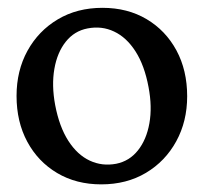

<svg xmlns="http://www.w3.org/2000/svg" viewBox="-20 -464 524 493"><path d="M243.1 -443.9Q307.5 -443.9 356.5 -414.8Q405.4 -385.7 433 -334.7Q460.6 -283.6 460.6 -216.8Q460.6 -152.4 432.5 -101.1Q404.4 -49.8 354.8 -20.2Q305.1 9.4 240 9.4Q175.8 9.4 126.8 -19.7Q77.7 -48.8 50.1 -100Q22.5 -151.2 22.5 -217.7Q22.5 -282.6 50.6 -333.7Q78.7 -384.7 128.4 -414.3Q178 -443.9 243.1 -443.9ZM278.3 -43.5Q312.3 -50.3 334.2 -77.9Q356.2 -105.5 363.6 -147.6Q371.1 -189.6 361.4 -240.4Q351 -296.2 327.9 -332.1Q304.9 -368 273 -383Q241.2 -398.1 204.8 -391Q170.8 -384.5 148.9 -356.9Q126.9 -329.3 119.6 -287.1Q112.2 -244.9 121.7 -194.1Q132.3 -138.5 155.4 -102.5Q178.5 -66.5 210.4 -51.6Q242.2 -36.7 278.3 -43.5Z"/></svg>

Font: Fraunces 144pt S100 Black
Style: Regular
Weight: 900
Version: Version 1.000